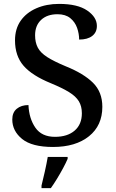

<svg xmlns="http://www.w3.org/2000/svg" viewBox="-20 -744 596 985"><path d="M252 10Q144 10 93.5 -31Q43 -72 43 -131Q43 -167 66 -186Q89 -205 126 -205Q129 -136 161.5 -89Q194 -42 262 -42Q326 -42 363 -74Q400 -106 400 -163Q400 -199 384.5 -224.5Q369 -250 334 -271.5Q299 -293 241 -317Q145 -356 101 -406.5Q57 -457 57 -537Q57 -596 86 -637.5Q115 -679 166.5 -701.5Q218 -724 283 -724Q378 -724 427.5 -690Q477 -656 477 -611Q477 -578 453 -559.5Q429 -541 386 -541Q386 -571 375.5 -601Q365 -631 340.5 -651Q316 -671 275 -671Q222 -671 191 -642Q160 -613 160 -563Q160 -526 174 -499.5Q188 -473 222.5 -451Q257 -429 317 -404Q409 -367 457 -319.5Q505 -272 505 -196Q505 -100 436.5 -45Q368 10 252 10ZM193 208Q201 176 210 136Q219 96 225 61H327V71Q318 92 303.5 119Q289 146 272.5 173Q256 200 241 221H193Z"/></svg>

Font: Noto Serif Tamil Medium
Style: Regular
Weight: 500
Designer: Indian Type Foundry, Tom Grace, and the Monotype Design Team
Foundry: Monotype Imaging Inc.
Version: Version 2.004; ttfautohint (v1.8.4.7-5d5b)